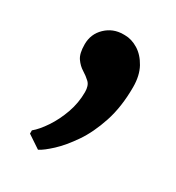

<svg xmlns="http://www.w3.org/2000/svg" viewBox="-109 -227 493 539"><g transform="rotate(30 137.5 42.0)"><path d="M92 243 50 215V204.5Q67 190.5 84.5 164.2Q102 138 113.8 105Q125.5 72 125.5 37Q125.5 16 115.2 6.2Q105 -3.5 91.5 -11.8Q78 -20 67.8 -34.5Q57.5 -49 57.5 -79Q57.5 -112.5 81 -135Q104.5 -157.5 137.5 -157.5H143Q164.5 -157.5 185.8 -144.5Q207 -131.5 221.2 -105.8Q235.5 -80 235.5 -42.5Q235.5 21.5 219 71.5Q202.5 121.5 178.2 156.8Q154 192 130.5 213.8Q107 235.5 93 242.5Z"/></g></svg>

Font: Merriweather 36pt ExtraBold
Style: Regular
Weight: 800
Designer: Eben Sorkin
Foundry: Eben Sorkin
Version: Version 2.100